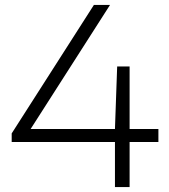

<svg xmlns="http://www.w3.org/2000/svg" viewBox="-20 -760 688 780"><path d="M623.5 -236V-183H506.5V0H447V-183H27.5V-218L361.5 -740H427L104.5 -236H447L456 -490H506.5V-236Z"/></svg>

Font: Encode Sans Expanded Light
Style: Regular
Weight: 300
Width: 7
Designer: Multiple Designers
Foundry: Impallari Type
Version: Version 2.000